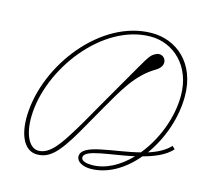

<svg xmlns="http://www.w3.org/2000/svg" viewBox="-138 -1176 1446 1349"><g transform="rotate(15 584.5 -501.5)"><path d="M247 15C330 12 387 -35 493 -217C524 -270 572 -357 615 -431C693 -565 763 -699 896 -777C983 -828 926 -912 868 -882C839 -867 830 -861 770 -756C730 -686 662 -568 589 -442C553 -380 505 -293 470 -236C389 -103 330 -14 246 -13C181 -12 134 -100 137 -235C144 -579 453 -992 803 -992C967 -992 1114 -863 1114 -645C1114 -483 1046 -311 945 -188C754 -139 527 -141 529 -47C530 -8 579 15 632 15C756 15 873 -56 963 -164C1046 -186 1122 -218 1169 -270L1149 -290C1111 -249 1056 -221 993 -201C1084 -327 1142 -490 1142 -648C1142 -888 984 -1019 803 -1018C435 -1016 118 -602 106 -235C101 -80 156 18 247 15ZM557 -48C557 -107 740 -113 913 -151C832 -67 735 -13 635 -13C595 -13 557 -22 557 -48Z"/></g></svg>

Font: Louise
Style: Regular
Weight: 400
Designer: Ange Degheest & Luna Delabre & Camille Depalle
Foundry: Velvetyne Type Foundry
Version: Version 1.000;FEAKit 1.0